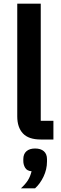

<svg xmlns="http://www.w3.org/2000/svg" viewBox="-20 -760 334 1046"><path d="M202 0Q136 0 105 -33Q74 -66 74 -126V-740H202V-102H271V0ZM171 49Q202 49 219 64Q236 79 236 107V120Q236 163 217 202.5Q198 242 171 266H94Q118 244 131.5 223Q145 202 152 173Q127 171 117 154Q107 137 107 117V107Q107 79 124 64Q141 49 171 49Z"/></svg>

Font: IBM Plex Sans SmBld
Style: Regular
Weight: 600
Designer: Mike Abbink, Paul van der Laan, Pieter van Rosmalen
Foundry: Bold Monday
Version: Version 3.005